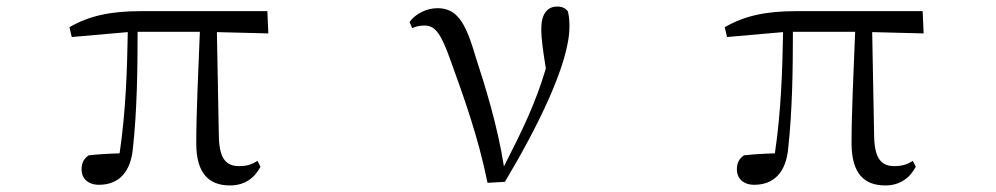

<svg xmlns="http://www.w3.org/2000/svg" viewBox="-20 -551 3040 586"><path d="M682 15C725 15 756 -6 775 -42L766 -60C750 -50 735 -44 710 -44C672 -44 650 -64 648 -132L642 -453L799 -449L796 -517H410C315 -517 251 -502 192 -468L199 -438L370 -453C368 -337 364 -211 345 -83C309 -82 279 -80 251 -77C236 -67 229 -54 229 -34C229 -6 249 13 282 13C341 13 380 -24 386 -102C398 -212 400 -337 400 -454H590C585 -328 579 -205 579 -114C579 -21 618 15 682 15Z M1468 7 1521 4C1619 -160 1718 -357 1718 -470C1718 -488 1717 -501 1713 -517C1705 -526 1696 -531 1681 -531C1649 -531 1632 -507 1632 -462C1632 -434 1637 -397 1646 -342C1614 -234 1574 -153 1518 -43C1499 -165 1462 -285 1429 -386C1399 -489 1371 -526 1315 -526C1283 -526 1249 -510 1230 -484L1238 -465C1248 -470 1260 -473 1276 -473C1308 -473 1326 -449 1355 -367C1394 -259 1439 -136 1468 7Z M2682 15C2725 15 2756 -6 2775 -42L2766 -60C2750 -50 2735 -44 2710 -44C2672 -44 2650 -64 2648 -132L2642 -453L2799 -449L2796 -517H2410C2315 -517 2251 -502 2192 -468L2199 -438L2370 -453C2368 -337 2364 -211 2345 -83C2309 -82 2279 -80 2251 -77C2236 -67 2229 -54 2229 -34C2229 -6 2249 13 2282 13C2341 13 2380 -24 2386 -102C2398 -212 2400 -337 2400 -454H2590C2585 -328 2579 -205 2579 -114C2579 -21 2618 15 2682 15Z"/></svg>

Font: Harano Aji Mincho
Style: Regular
Weight: 400
Foundry: Masamichi Hosoda
Version: HaranoAjiMincho-Regular version 20230610;ttx 4.39.4